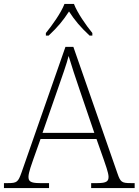

<svg xmlns="http://www.w3.org/2000/svg" viewBox="-23 -951 701 971"><path d="M209 -784V-771H223C270 -815 296 -847 326 -893C356 -847 383 -815 430 -771H444V-784C413 -822 368 -886 351 -931H303C286 -886 240 -822 209 -784ZM-3 0H225V-25H178C130 -25 121 -35 121 -57C121 -78 139 -127 145 -144L182 -248H465L502 -143C508 -125 526 -77 526 -57C526 -35 517 -25 470 -25H438V0H658V-25H638C593 -25 586 -30 571 -74L348 -714H308L86 -79C69 -31 63 -25 18 -25H-3ZM192 -279 271 -506C288 -555 316 -633 324 -668C337 -624 361 -551 380 -496L454 -279Z"/></svg>

Font: Noto Serif Lao ExtraLight
Style: Regular
Weight: 200
Designer: Monotype Design Team
Foundry: Monotype Imaging Inc.
Version: Version 2.003